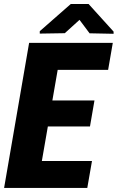

<svg xmlns="http://www.w3.org/2000/svg" viewBox="-24 -921 577 941"><path d="M426.8 -131.8 403.8 0H101.1L124.5 -131.8ZM281.7 -710.9 158.2 0H-3.9L118.7 -710.9ZM439 -428.7 417 -301.3H153.8L176.3 -428.7ZM528.8 -710.9 505.9 -578.6H201.2L224.6 -710.9ZM410.2 -901.4 532.7 -766.1V-755.4L415 -757.8L365.7 -823.7L293.5 -758.3L170.9 -756.3V-768.1L322.8 -901.4Z"/></svg>

Font: Roboto Condensed Black
Style: Italic
Weight: 900
Italic angle: -12°
Designer: Christian Robertson
Foundry: Google
Version: Version 3.008; 2023